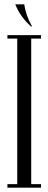

<svg xmlns="http://www.w3.org/2000/svg" viewBox="-20 -860 222 880"><path d="M122 -739H127C106 -776 97 -804 91 -840H50C67 -798 91 -767 122 -739ZM14 0H168V-16H123V-683H168V-699H14V-683H59V-16H14Z"/></svg>

Font: Emberly
Style: Regular
Weight: 400
Designer: Rajesh Rajput
Foundry: Rajesh Rajput
Version: Version 1.000